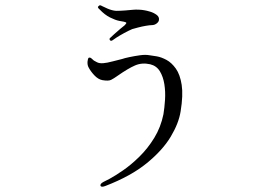

<svg xmlns="http://www.w3.org/2000/svg" viewBox="-20 -644 1040 726"><path d="M353 -621Q357 -627 366 -621Q369 -619 386.5 -611.5Q404 -604 419 -603Q435 -603 454 -604.5Q473 -606 482 -607Q492 -608 504.5 -607.5Q517 -607 527 -605Q534 -604 547.5 -600Q561 -596 572 -588Q583 -580 581 -568Q580 -561 572 -555Q564 -549 554 -549Q547 -549 532 -546.5Q517 -544 502 -540Q487 -536 480 -534Q466 -528 449.5 -519Q433 -510 420.5 -502Q408 -494 406 -492Q399 -487 395 -493H396Q391 -496 398 -502Q400 -504 411.5 -514.5Q423 -525 435.5 -535.5Q448 -546 451 -548Q458 -555 458 -558H457Q457 -560 448 -562Q446 -562 431 -565Q416 -568 396 -578Q376 -588 357 -608Q346 -617 353 -621ZM314 -391Q310 -400 311 -411.5Q312 -423 316 -426H317Q322 -427 326.5 -422.5Q331 -418 335 -415Q338 -413 347 -408.5Q356 -404 370 -405Q384 -406 406.5 -412Q429 -418 442 -421Q450 -424 469 -428Q488 -432 509 -435Q530 -438 546 -435Q555 -434 572.5 -431Q590 -428 609.5 -417.5Q629 -407 645 -384.5Q661 -362 667 -323Q673 -284 663 -223Q656 -178 625.5 -127Q595 -76 535 -27Q475 22 379 59Q364 65 360 59V58Q358 51 371 44Q374 43 394.5 32Q415 21 445.5 0Q476 -21 507.5 -52Q539 -83 563.5 -123Q588 -163 598 -212Q602 -236 604 -266.5Q606 -297 601.5 -325.5Q597 -354 584.5 -374.5Q572 -395 548 -401Q517 -408 490.5 -396.5Q464 -385 424 -357Q410 -347 400 -342Q390 -337 367 -341Q351 -344 336.5 -359.5Q322 -375 314 -391Z"/></svg>

Font: Shippori Mincho TTF
Style: Regular
Weight: 400
Version: Version 2.100